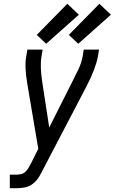

<svg xmlns="http://www.w3.org/2000/svg" viewBox="-20 -998 608 1018"><path d="M225 -766 175 -813 337 -978 398 -920ZM395 -766 345 -813 507 -978 568 -920ZM32 0V-72H68Q80 -72 92.5 -75Q105 -78 115 -87.5Q125 -97 131.5 -108.5Q138 -120 144 -131L183 -209L125 -552Q109 -645 119 -698L125 -735H206L200 -698Q191 -649 204 -563L241 -322L368 -574Q378 -593 387 -613L392 -622L396 -631L398 -635Q412 -666 418 -698L424 -735H505L499 -698Q487 -634 439 -541L209 -101Q199 -80 186.5 -59.5Q174 -39 154.5 -24Q135 -9 112.5 -4.5Q90 0 68 0Z"/></svg>

Font: Iosevka SS08
Style: Italic
Weight: 400
Italic angle: -10°
Monospace: yes
Designer: Belleve Invis
Foundry: Belleve Invis
Version: 2.1.0; ttfautohint (v1.8.2)